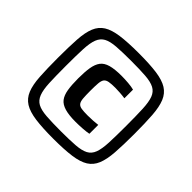

<svg xmlns="http://www.w3.org/2000/svg" viewBox="-161 -902 1117 1117"><g transform="rotate(45 397.5 -344.0)"><path d="M397 8Q308 8 249.5 0Q191 -8 157.5 -29Q124 -50 108 -89Q92 -128 88 -190.5Q84 -253 84 -344Q84 -435 88 -497.5Q92 -560 108 -599Q124 -638 157.5 -659Q191 -680 249.5 -688Q308 -696 397 -696Q488 -696 546 -688Q604 -680 637.5 -659Q671 -638 687 -599Q703 -560 707.5 -497.5Q712 -435 712 -344Q712 -253 707.5 -190.5Q703 -128 687 -89Q671 -50 637.5 -29Q604 -8 546 0Q488 8 397 8ZM420 -153Q365 -153 331 -163Q297 -173 280.5 -194.5Q264 -216 258 -252.5Q252 -289 252 -343Q252 -396 258 -432.5Q264 -469 280.5 -491Q297 -513 331 -522.5Q365 -532 420 -532Q447 -532 476.5 -529.5Q506 -527 524 -522V-451Q504 -454 481 -455.5Q458 -457 444 -457Q411 -457 392.5 -453.5Q374 -450 365.5 -439Q357 -428 355 -405Q353 -382 353 -343Q353 -303 355 -280Q357 -257 365.5 -246Q374 -235 392.5 -232Q411 -229 444 -229Q465 -229 488 -230.5Q511 -232 526 -234V-161Q506 -157 476 -155Q446 -153 420 -153ZM397 -54Q470 -54 517 -57.5Q564 -61 590.5 -75Q617 -89 628.5 -120Q640 -151 642.5 -205Q645 -259 645 -344Q645 -428 642.5 -482.5Q640 -537 628.5 -567.5Q617 -598 590.5 -612Q564 -626 517 -629.5Q470 -633 397 -633Q325 -633 278 -629.5Q231 -626 205 -612Q179 -598 167 -567.5Q155 -537 152.5 -482.5Q150 -428 150 -344Q150 -259 152.5 -205Q155 -151 167 -120Q179 -89 205 -75Q231 -61 278 -57.5Q325 -54 397 -54Z"/></g></svg>

Font: Saira SemiExpanded
Style: Bold
Weight: 700
Width: 6
Designer: Hector Gatti with collaboration of the Omnibus-Type team
Foundry: Omnibus-Type
Version: Version 1.101